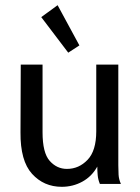

<svg xmlns="http://www.w3.org/2000/svg" viewBox="-20 -709 540 740"><path d="M218 11Q149 11 103.5 -39Q58 -89 59 -199L60 -460H144V-199Q144 -120 171.5 -89Q199 -58 238 -58Q284 -58 317.5 -93Q351 -128 351 -203V-460H436V-72Q436 -53 437 -35.5Q438 -18 446 0H365Q358 -17 356.5 -33.5Q355 -50 355 -67Q334 -29 297.5 -9Q261 11 218 11ZM243 -506 139 -643 202 -689 286 -534Z"/></svg>

Font: Inconsolata Medium
Style: Regular
Weight: 500
Monospace: yes
Designer: Raph Levien, Cyreal, Brenton Simpson
Foundry: Raph Levien, Cyreal, Google
Version: Version 3.001; ttfautohint (v1.8.2.53-6de2)